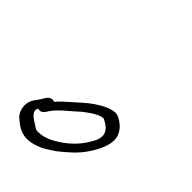

<svg xmlns="http://www.w3.org/2000/svg" viewBox="-284 -835 613 613"><g transform="rotate(-45 22.5 -528.0)"><path d="M-217 -535C-211 -522 -201 -508 -192 -494C-169 -465 -146 -438 -117 -419C-93 -403 -63 -387 -36 -387C-3 -387 20 -415 28 -438C35 -464 7 -509 -18 -538C-36 -558 -62 -589 -79 -605C-80 -606 -84 -608 -85 -610C-79 -622 -88 -634 -98 -639C-107 -644 -116 -650 -125 -657C-152 -678 -188 -667 -200 -652C-223 -625 -245 -597 -217 -535ZM-179 -534C-183 -544 -187 -554 -188 -564C-191 -585 -189 -588 -179 -602C-174 -610 -156 -644 -136 -630C-142 -613 -126 -606 -116 -599C-92 -583 -68 -549 -45 -525C-31 -507 -8 -476 -11 -459C-18 -446 -29 -423 -54 -423C-70 -423 -87 -434 -104 -445C-134 -465 -161 -497 -179 -534Z"/></g></svg>

Font: Stray Cat
Style: OpSuObl
Weight: 400
Version: Version 1.0